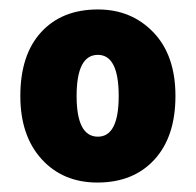

<svg xmlns="http://www.w3.org/2000/svg" viewBox="-20 -742 414 406"><path d="M351 -539Q351 -453 306.5 -404.5Q262 -356 186 -356Q113 -356 68 -405.5Q23 -455 23 -539Q23 -626 67 -674Q111 -722 187 -722Q258 -722 304.5 -673.5Q351 -625 351 -539ZM142 -539Q142 -453 187 -453Q231 -453 231 -539Q231 -626 187 -626Q142 -626 142 -539Z"/></svg>

Font: Noto Sans Sinhala UI SemiCondensed Black
Style: Regular
Weight: 900
Width: 4
Designer: Jelle Bosma - Monotype Design Team
Foundry: Monotype Imaging Inc.
Version: Version 2.006; ttfautohint (v1.8.4.7-5d5b)